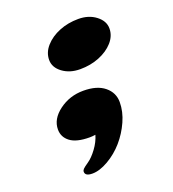

<svg xmlns="http://www.w3.org/2000/svg" viewBox="-135 -654 855 949"><g transform="rotate(-20 292.5 -180.0)"><path d="M268.1 15.6Q252.4 18.1 237.8 18.1Q168.9 18.1 136 -6.8Q103 -31.7 103 -71.8Q103 -127 158.4 -168.2Q213.9 -209.5 285.9 -209.5Q357.9 -209.5 397.2 -177.2Q436.5 -145 436.5 -95.2Q436.5 -45.4 413.8 5.1Q391.1 55.7 355.7 96.4Q320.3 137.2 273.9 164.1Q227.5 190.9 189.5 190.9Q151.4 190.9 151.4 168Q151.4 160.6 157.5 154.1Q163.6 147.5 186.5 131.8Q209.5 116.2 233.9 83.3Q258.3 50.3 268.1 15.6ZM484.4 -383.3Q456.1 -351.6 409.9 -333Q363.8 -314.5 309.3 -314.5Q254.9 -314.5 217.3 -342.3Q179.7 -370.1 179.7 -409.7Q179.7 -449.2 208.7 -481.7Q237.8 -514.2 283.7 -532.7Q329.6 -551.3 384 -551.3Q438.5 -551.3 475.8 -522.7Q513.2 -494.1 513.2 -454.8Q513.2 -415.5 484.4 -383.3Z"/></g></svg>

Font: Sonsie One
Style: Regular
Weight: 400
Designer: Riccardo De Franceschi
Foundry: Sorkin Type Co
Version: Version 1.003